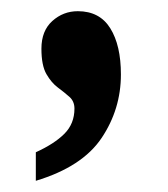

<svg xmlns="http://www.w3.org/2000/svg" viewBox="-20 -169 300 343"><path d="M44 103Q77 88 95 70Q113 52 113 25Q113 12 104 4Q95 -4 83.5 -12.5Q72 -21 63 -36.5Q54 -52 54 -82Q54 -114 73.5 -131.5Q93 -149 119 -149Q158 -149 177 -118.5Q196 -88 196 -36Q196 26 161.5 77.5Q127 129 44 154Z"/></svg>

Font: Noto Serif Myanmar ExtraCondensed ExtraBold
Style: Regular
Weight: 800
Width: 2
Designer: Ben Mitchell and the Monotype Design Team
Foundry: Monotype Imaging Inc.
Version: Version 2.106; ttfautohint (v1.8.4.7-5d5b)